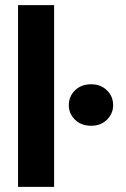

<svg xmlns="http://www.w3.org/2000/svg" viewBox="-20 -725 489 745"><path d="M50 0V-705H190V0ZM334 -237Q295 -237 271 -260.5Q247 -284 247 -317Q247 -351 271 -374.5Q295 -398 334 -398Q371 -398 395 -374.5Q419 -351 419 -317Q419 -284 395 -260.5Q371 -237 334 -237Z"/></svg>

Font: DM Sans 36pt ExtraBold
Style: Regular
Weight: 800
Designer: Colophon Foundry, Jonny Pinhorn
Foundry: Colophon Foundry
Version: Version 4.004;gftools[0.9.30]